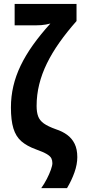

<svg xmlns="http://www.w3.org/2000/svg" viewBox="-20 -780 437 986"><path d="M377 26.9Q377 64 362.5 105Q348.1 146 324.2 186H191.9Q207.5 164.1 220.5 138.9Q233.4 113.8 241.2 91.8Q249 69.8 249 58.1Q249 43.9 243.7 33Q238.3 22 220.2 11.2Q202.1 0.5 164.1 -13.2Q118.2 -29.8 89.8 -54.4Q61.5 -79.1 48.8 -120.6Q36.1 -162.1 36.1 -228Q36.1 -284.7 48.6 -337.9Q61 -391.1 86.2 -443.4Q111.3 -495.6 149.4 -549.1Q187.5 -602.5 238.8 -659.2Q228 -656.2 216.1 -654.1Q204.1 -651.9 191.4 -650.9Q178.7 -649.9 164.1 -649.9H55.2V-759.8H373V-671.9Q323.7 -616.2 285.4 -562Q247.1 -507.8 220.9 -454.3Q194.8 -400.9 181.4 -346.7Q168 -292.5 168 -235.8Q168 -204.1 175.8 -182.9Q183.6 -161.6 204.8 -146.2Q226.1 -130.9 267.1 -116.2Q300.3 -105.5 325 -87.4Q349.6 -69.3 363.3 -41.5Q377 -13.7 377 26.9Z"/></svg>

Font: Open Sans Condensed
Style: Regular
Weight: 400
Width: 3
Designer: Monotype Design Team
Foundry: Monotype Imaging Inc.
Version: Version 3.000